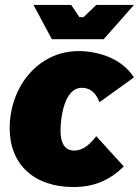

<svg xmlns="http://www.w3.org/2000/svg" viewBox="-20 -740 560 774"><path d="M276 14C360 14 423 -14 479 -69L368 -191C342 -158 316 -133 278 -133C243 -133 224 -162 224 -212C224 -258 236 -386 310 -386C343 -386 367 -366 381 -328L520 -428C470 -506 374 -534 297 -534C133 -534 19 -389 19 -223C19 -76 119 14 276 14ZM189 -582H398L520 -720H368L317 -671H300L267 -720H115Z"/></svg>

Font: Fixel Text 20240404 Black
Style: Italic
Weight: 900
Width: 4
Italic angle: -10°
Designer: AlfaBravo + MacPaw
Foundry: Kyrylo Tkachov, Marchela Mozhyna, Serhii Makarenko, Maria Weinstein, Zakhar Kryvoshyya
Version: Version 1.211;Glyphs 3.2 (3225)